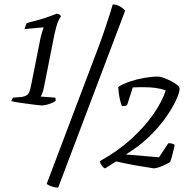

<svg xmlns="http://www.w3.org/2000/svg" viewBox="-20 -772 881 885"><path d="M173 -286Q168 -286 154.5 -287.5Q141 -289 122.5 -291.5Q104 -294 85.5 -296.5Q67 -299 52.5 -301.5Q38 -304 32 -306Q34 -313 36.5 -316.5Q39 -320 41 -322L79 -325Q94 -327 102.5 -332.5Q111 -338 115.5 -349.5Q120 -361 123 -377L167 -598Q171 -615 175 -627.5Q179 -640 181 -644V-646L93 -638Q95 -645 98 -653.5Q101 -662 104 -666Q132 -673 155.5 -679.5Q179 -686 200.5 -693.5Q222 -701 242 -709Q251 -707 255 -704.5Q259 -702 261 -697Q250 -681 244 -663Q238 -645 231 -614L181 -362Q178 -350 174 -340Q170 -330 167 -327L234 -322Q236 -320 236.5 -315.5Q237 -311 236 -307Q231 -302 218.5 -297Q206 -292 193.5 -289Q181 -286 173 -286ZM248 93Q235 93 220 88Q205 83 195 76L418 -513Q442 -575 458 -622Q474 -669 484.5 -701.5Q495 -734 500 -752Q521 -750 535.5 -741Q550 -732 557 -723ZM465 4Q458 3 450 -7.5Q442 -18 440 -29Q523 -75 584.5 -131Q646 -187 686.5 -245Q727 -303 744 -355Q723 -363 699 -366.5Q675 -370 644 -370Q633 -370 619.5 -370Q606 -370 592 -369L566 -288Q561 -283 542 -283Q537 -295 532 -316.5Q527 -338 525 -371Q548 -386 579.5 -396.5Q611 -407 645 -413Q679 -419 708 -419Q719 -419 735 -413Q751 -407 768 -398.5Q785 -390 796.5 -380.5Q808 -371 808 -364Q808 -347 792 -311.5Q776 -276 745 -231.5Q714 -187 667.5 -142Q621 -97 560 -60L713 -47L756 -112Q767 -112 775 -109.5Q783 -107 785 -104Q783 -93 779.5 -78.5Q776 -64 772.5 -50.5Q769 -37 764 -25Q756 -20 741.5 -13Q727 -6 712.5 -1Q698 4 689 4Q642 -3 603 -10Q564 -17 515 -28Z"/></svg>

Font: Texturina Medium 12pt ExtraLight
Style: Italic
Weight: 250
Italic angle: -11°
Version: Version 1.002